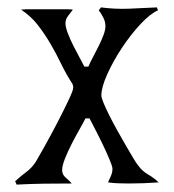

<svg xmlns="http://www.w3.org/2000/svg" viewBox="-20 -492 469 519"><path d="M37 -466 51 -467H144Q152 -467 160.5 -467Q169 -467 177 -466Q171 -458 164 -449Q157 -440 157 -429Q157 -419 163 -403Q169 -387 177.5 -370Q186 -353 194.5 -337.5Q203 -322 208 -312H219Q223 -322 231 -337Q239 -352 246.5 -367Q254 -382 259.5 -396.5Q265 -411 265 -421Q265 -433 259.5 -444Q254 -455 247 -464L253 -472Q291 -467 328.5 -468.5Q366 -470 404 -472L407 -464Q386 -455 359.5 -426.5Q333 -398 309.5 -362.5Q286 -327 270 -291.5Q254 -256 254 -234Q254 -228 260 -213.5Q266 -199 275.5 -180Q285 -161 297 -139.5Q309 -118 320 -99Q331 -80 340 -65Q349 -50 354 -44Q365 -29 380 -20.5Q395 -12 409 1Q368 4 329 4Q315 4 300.5 3.5Q286 3 272 1Q276 -8 280 -17Q284 -26 284 -36Q284 -42 276 -61Q268 -80 257.5 -102Q247 -124 236.5 -144Q226 -164 222 -172H211Q205 -160 194.5 -141.5Q184 -123 173.5 -102.5Q163 -82 155.5 -63Q148 -44 148 -32Q148 -20 157.5 -12Q167 -4 174 4Q136 4 99.5 4.5Q63 5 25 7L21 -2Q36 -16 51 -27Q66 -38 77 -55Q83 -65 99.5 -94.5Q116 -124 133.5 -157.5Q151 -191 164.5 -219.5Q178 -248 178 -255Q178 -259 176 -265Q159 -291 145.5 -319Q132 -347 116.5 -373.5Q101 -400 82.5 -424Q64 -448 37 -466Z"/></svg>

Font: Germanica
Style: Regular
Weight: 400
Designer: Peter Wiegel
Foundry: Peter Wiegel